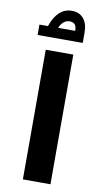

<svg xmlns="http://www.w3.org/2000/svg" viewBox="-101 -974 551 1021"><g transform="rotate(10 174.5 -464.0)"><path d="M100.1 -700.2H249V0H100.1ZM43.9 -826.2H89.8Q125 -928.2 201.7 -928.2Q242.2 -928.2 264.9 -901.1Q287.6 -874 287.6 -826.2V-770H43.9ZM236.8 -826.2Q236.8 -851.1 227.3 -861.1Q217.8 -871.1 199.7 -871.1Q181.2 -871.1 166.5 -858.4Q151.9 -845.7 145 -826.2Z"/></g></svg>

Font: Droid Arabic Kufi
Style: Bold
Weight: 700
Designer: Pascal Zoghbi
Foundry: Irfont.ir
Version: Version 1.00 February 28, 2013, initial release